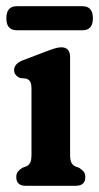

<svg xmlns="http://www.w3.org/2000/svg" viewBox="-30 -599 319 619"><path d="M196 -414.5V-101Q196 -82 200.5 -74Q205 -66 213 -62.5L225 -58Q234.5 -52 239.8 -45.5Q245 -39 245 -28Q245 0 214 0H53Q22.5 0 22.5 -28Q22.5 -39 27.5 -45.5Q32.5 -52 42 -58L54.5 -62.5Q62.5 -66 67 -74Q71.5 -82 71.5 -101V-312.5Q71.5 -328.5 67.5 -335.5Q63.5 -342.5 54.5 -345.5L34.5 -347.5Q15.5 -356 15.5 -373.5Q15.5 -393.5 44.5 -405L117 -432.5Q135 -439.5 146.8 -443Q158.5 -446.5 167.5 -446.5Q196 -446.5 196 -414.5ZM-9.5 -540Q-9.5 -579 24 -579H236Q269.5 -579 269.5 -540Q269.5 -501.5 236 -501.5H24Q-9.5 -501.5 -9.5 -540Z"/></svg>

Font: Fraunces 144pt S100 SemiBold
Style: Regular
Weight: 600
Version: Version 1.000; ttfautohint (v1.8.3)